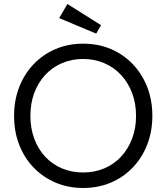

<svg xmlns="http://www.w3.org/2000/svg" viewBox="-20 -924 825 954"><path d="M50 -348Q50 -426 75.5 -491.5Q101 -557 147.5 -605.5Q194 -654 256.5 -680.5Q319 -707 393 -707Q468 -707 530.5 -680.5Q593 -654 639.5 -605.5Q686 -557 711.5 -491.5Q737 -426 737 -348Q737 -271 711.5 -205.5Q686 -140 639.5 -91.5Q593 -43 530.5 -16.5Q468 10 393 10Q319 10 256.5 -16.5Q194 -43 147.5 -91Q101 -139 75.5 -204.5Q50 -270 50 -348ZM656 -348Q656 -410 636.5 -461.5Q617 -513 582 -551Q547 -589 498.5 -610Q450 -631 393 -631Q336 -631 287.5 -610Q239 -589 204 -551Q169 -513 150 -461.5Q131 -410 131 -348Q131 -287 150 -235.5Q169 -184 204 -146Q239 -108 287.5 -87.5Q336 -67 393 -67Q450 -67 498.5 -87.5Q547 -108 582 -146Q617 -184 636.5 -235.5Q656 -287 656 -348ZM458 -757 274 -834 315 -904 482 -799Z"/></svg>

Font: Our Lexend Light
Style: Regular
Weight: 300
Designer: Bonnie Shaver-Troup, Thomas Jockin
Foundry: Lexend
Version: Version 1.007